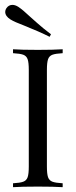

<svg xmlns="http://www.w3.org/2000/svg" viewBox="-20 -775 313 795"><path d="M239.5 -554.8Q210.5 -553.2 197.2 -548.4Q183.9 -543.5 179 -529.8Q174.2 -516.1 174.2 -485.5V-85.5Q174.2 -54.8 179 -41.1Q183.9 -27.4 197.2 -22.6Q210.5 -17.7 239.5 -16.1V0Q202.4 -2.4 137.1 -2.4Q67.7 -2.4 33.9 0V-16.1Q62.9 -17.7 76.2 -22.6Q89.5 -27.4 94.4 -41.1Q99.2 -54.8 99.2 -85.5V-485.5Q99.2 -516.1 94.4 -529.8Q89.5 -543.5 76.2 -548.4Q62.9 -553.2 33.9 -554.8V-571Q67.7 -568.5 137.1 -568.5Q201.6 -568.5 239.5 -571ZM104.8 -705.6Q110.5 -700.8 134.3 -679.4Q158.1 -658.1 191.1 -633.1L185.5 -622.6Q141.9 -644.4 81.5 -668.5Q40.3 -683.9 23.4 -694.4Q1.6 -708.1 1.6 -725.8Q1.6 -733.9 6.5 -741.1Q16.1 -754.8 31.5 -754.8Q42.7 -754.8 55.6 -746.8Q75 -733.9 104.8 -705.6Z"/></svg>

Font: Playfair Display
Style: Regular
Weight: 400
Designer: Claus Eggers Sørensen
Foundry: Claus Eggers Sørensen
Version: Version 1.005; ttfautohint (v1.2) -l 10 -r 42 -G 200 -x 21 -